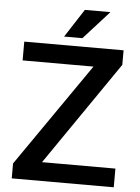

<svg xmlns="http://www.w3.org/2000/svg" viewBox="-60 -948 723 994"><g transform="rotate(5 301.5 -451.0)"><path d="M569.3 -97.2V0H39.1V-77.6L410.2 -613.3H42V-710.9H558.1V-635.3L188 -97.2ZM245.1 -754.9 340.3 -901.9H473.1L340.3 -754.9Z"/></g></svg>

Font: Vazirmatn UI FD Medium
Style: Regular
Weight: 500
Designer: Saber Rastikerdar
Foundry: Saber Rastikerdar
Version: Version 33.003